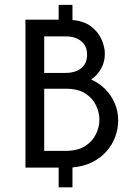

<svg xmlns="http://www.w3.org/2000/svg" viewBox="-20 -708 561 811"><path d="M227.8 83.3V0H87.5V-625H227.8V-687.5H286.1V-623.6Q336.8 -618.8 366.7 -594.8Q396.5 -570.8 409.7 -539.6Q422.9 -508.3 422.9 -480.6Q422.9 -446.5 407.3 -418.4Q391.7 -390.3 365.3 -372.2Q399.3 -356.9 424.7 -331.2Q450 -305.6 464.6 -271.9Q479.2 -238.2 479.2 -199.3Q479.2 -163.9 466.7 -130.2Q454.2 -96.5 429.9 -68.8Q405.6 -41 369.4 -22.9Q333.3 -4.9 286.1 -0.7V83.3ZM166.7 -70.8H256.9Q308.3 -70.8 339.6 -91Q370.8 -111.1 385.4 -141.7Q400 -172.2 400 -202.1Q400 -231.2 386.1 -261.8Q372.2 -292.4 341 -312.8Q309.7 -333.3 256.9 -333.3H166.7ZM166.7 -400H256.2Q284 -400 304.5 -408.7Q325 -417.4 336.5 -434.7Q347.9 -452.1 347.9 -476.4Q347.9 -502.1 336.5 -519.1Q325 -536.1 305.2 -545.1Q285.4 -554.2 259 -554.2H166.7Z"/></svg>

Font: Afacad Flux
Style: Regular
Weight: 400
Designer: Kristian Moeller
Foundry: Dicotype
Version: Version 1.100